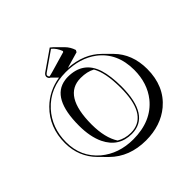

<svg xmlns="http://www.w3.org/2000/svg" viewBox="-224 -1040 1304 1304"><g transform="rotate(-45 427.5 -388.5)"><path d="M438 -842.8Q447.3 -835.9 455.1 -828.6L511.7 -772.5Q539.6 -744.1 551.8 -705.6L544.4 -691.4L426.3 -657.2Q571.3 -647.9 657.7 -562L714.4 -505.4Q803.2 -415.5 803.7 -272.5Q803.7 -106.4 692.4 -12.7Q598.1 65.9 454.6 66.4Q296.4 65.9 197.3 -32.2L141.1 -88.9Q52.7 -178.7 51.8 -310.1Q51.8 -461.9 151.9 -561Q228.5 -636.2 338.4 -653.8L296.9 -694.8Q293 -695.8 290 -698.2Q281.2 -707.5 280.8 -720.2Q282.2 -734.4 295.9 -744.1ZM440.4 -548.3Q270 -548.3 269.5 -272.5Q269.5 -271 269.5 -270.5Q270 -143.6 317.4 -70.3Q361.3 -43.5 418 -43Q576.7 -43 585.4 -280.8Q585.9 -295.4 585.9 -310.1Q585.4 -455.1 544.4 -524.9Q502.4 -548.3 440.4 -548.3ZM736.8 -329.1Q736.8 -492.7 622.1 -580.1Q532.2 -647.5 397 -647.9Q244.1 -647.9 148.4 -543Q62.5 -447.8 62 -310.1Q62 -167.5 166 -79.1Q260.3 -0.5 397.9 0Q573.7 0 667 -114.7Q736.3 -201.7 736.8 -329.1ZM383.8 -615.2Q531.2 -615.2 574.7 -480Q595.7 -413.1 596.2 -310.1Q594.7 -34.2 418 -33.2Q293.5 -33.2 237.8 -147.5Q203.1 -220.2 203.1 -327.1Q203.1 -590.3 355.5 -612.8Q369.6 -615.2 383.8 -615.2ZM438 -830.6 301.8 -735.8Q291 -728.5 291 -720.2Q291.5 -711.4 297.9 -705.1Q305.7 -705.6 333 -713.4L481 -756.3L484.4 -762.7Q468.8 -805.2 438 -830.6Z"/></g></svg>

Font: Linux Biolinum Shadow O
Style: Bold
Weight: 700
Designer: Philipp H. Poll
Foundry: Philipp H. Poll
Version: Version 0.9.2